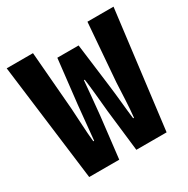

<svg xmlns="http://www.w3.org/2000/svg" viewBox="-140 -680 779 797"><g transform="rotate(-30 250.0 -281.0)"><path d="M65 0H209L232 -198C239 -263 243 -317 247 -359H251C257 -316 262 -262 268 -198L291 0H436L506 -562H381L359 -283C356 -229 355 -175 349 -120H345C338 -175 334 -229 327 -283L300 -495H198L174 -283C168 -229 164 -175 158 -120H154C148 -175 147 -229 143 -283L120 -562H-6Z"/></g></svg>

Font: Noto Sans Mono CJK TC
Style: Bold
Weight: 700
Designer: Ryoko NISHIZUKA 西塚涼子 (kana, bopomofo & ideographs); Paul D. Hunt (Latin, Greek & Cyrillic); Sandoll Communications 산돌커뮤니
Foundry: Adobe
Version: Version 2.004;hotconv 1.0.118;makeotfexe 2.5.65603